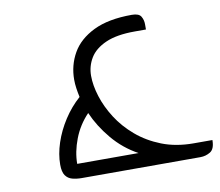

<svg xmlns="http://www.w3.org/2000/svg" viewBox="-79 -814 1041 909"><g transform="rotate(-10 441.5 -360.0)"><path d="M793 -70H883Q883 -27 861 -13.5Q839 0 813 0H243Q218 0 197.5 -5.5Q177 -11 165 -28Q153 -45 153 -80Q153 -130 171 -184.5Q189 -239 222 -290Q255 -341 299 -380Q294 -403 291 -424Q288 -445 288 -465Q288 -534 321 -592Q354 -650 425.5 -685Q497 -720 610 -720Q644 -720 654 -703Q664 -686 664 -666V-640H610Q523 -640 470 -616.5Q417 -593 393.5 -554Q370 -515 370 -469Q370 -423 387 -369Q404 -315 437.5 -262.5Q471 -210 522 -166.5Q573 -123 640.5 -96.5Q708 -70 793 -70ZM528 -70Q458 -108 406.5 -169.5Q355 -231 326 -298Q280 -250 256.5 -188.5Q233 -127 233 -70Z"/></g></svg>

Font: Warnes
Style: Regular
Weight: 400
Designer: Eduardo Rodriguez Tunni
Foundry: Eduardo Rodriguez Tunni
Version: Version 1.002; ttfautohint (v1.8.4.7-5d5b);gftools[0.9.23]